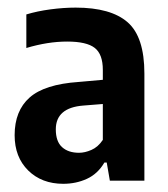

<svg xmlns="http://www.w3.org/2000/svg" viewBox="-20 -768 430 492"><path d="M142 -297Q87 -297 52.2 -331.2Q17.5 -365.5 17.5 -421.5Q17.5 -484 55.8 -518Q94 -552 181.5 -558L243.5 -563.5V-589Q243.5 -629 222.8 -645.2Q202 -661.5 152 -661.5Q102.5 -661.5 47.5 -645V-731Q75.5 -739.5 109.2 -744Q143 -748.5 174 -748.5Q264 -748.5 307 -711Q350 -673.5 350 -579.5V-305H261.5L253.5 -351.5H247.5Q230.5 -322.5 202.8 -309.8Q175 -297 142 -297ZM123 -436.5Q123 -405.5 139 -391Q155 -376.5 182.5 -376.5Q197.5 -376.5 214.2 -383.8Q231 -391 243.5 -409.5V-501.5L193.5 -497.5Q123 -492 123 -436.5Z"/></svg>

Font: Encode Sans Condensed SemiBold
Style: Regular
Weight: 600
Width: 3
Designer: Multiple Designers
Foundry: Impallari Type
Version: Version 3.000; ttfautohint (v1.8.3) -l 8 -r 50 -G 200 -x 14 